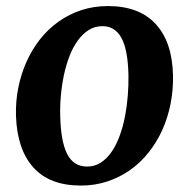

<svg xmlns="http://www.w3.org/2000/svg" viewBox="-20 -588 613 621"><path d="M31.7 -213.4Q30.3 -260.3 39.3 -304.9Q48.3 -349.6 66.2 -389.2Q84 -428.7 110.1 -461.7Q136.2 -494.6 169.7 -518.3Q203.1 -542 243.2 -555.2Q283.2 -568.4 329.1 -568.4Q429.7 -568.4 483.4 -510.5Q537.1 -452.6 539.6 -344.2Q540.5 -297.4 531.7 -252.4Q522.9 -207.5 505.1 -168Q487.3 -128.4 460.9 -95.2Q434.6 -62 401.1 -38.3Q367.7 -14.6 327.4 -1.2Q287.1 12.2 241.7 12.2Q140.6 12.2 87.9 -46.4Q35.2 -105 31.7 -213.4ZM261.7 -49.3Q286.6 -49.3 306.4 -62.3Q326.2 -75.2 341.3 -97.4Q356.4 -119.6 367.2 -149.2Q377.9 -178.7 384.3 -211.4Q390.6 -244.1 393.3 -278.6Q396 -313 395.5 -345.2Q393.6 -427.7 372.6 -465.6Q351.6 -503.4 311.5 -503.4Q286.6 -503.4 266.6 -490.7Q246.6 -478 231 -456.1Q215.3 -434.1 204.3 -405.3Q193.4 -376.5 186.5 -344Q179.7 -311.5 176.8 -277.8Q173.8 -244.1 174.8 -212.4Q176.8 -129.4 197.5 -89.4Q218.3 -49.3 261.7 -49.3Z"/></svg>

Font: Merriweather Bold
Style: Italic
Weight: 700
Italic angle: -7°
Designer: Eben Sorkin ( eben@eyebytes.com )
Foundry: Eben Sorkin ( eben@eyebytes.com )
Version: Version 1.5; ttfautohint (v0.97) -l 13 -r 13 -G 200 -x 24 -f